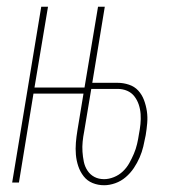

<svg xmlns="http://www.w3.org/2000/svg" viewBox="-20 -540 540 568"><path d="M288 8Q270 8 254 1.5Q238 -5 227.5 -18.5Q217 -32 211.5 -48.5Q206 -65 204.5 -82.5Q203 -100 204.5 -118Q206 -136 209 -154L227 -263H79L36 0H16L102 -520H122L82 -281H230L270 -520H290L253 -295H328Q345 -295 361.5 -289.5Q378 -284 389 -272Q400 -260 406 -244Q412 -228 414.5 -211Q417 -194 415.5 -176Q414 -158 411 -140Q408 -124 404 -107Q400 -90 393 -74Q386 -58 376 -43Q366 -28 352 -16Q338 -4 321 2Q304 8 288 8ZM288 -10Q302 -10 317 -16Q332 -22 343.5 -33Q355 -44 362.5 -57.5Q370 -71 376 -85Q382 -99 385.5 -114Q389 -129 391 -143Q394 -158 395.5 -173Q397 -188 396 -202.5Q395 -217 390.5 -230.5Q386 -244 377.5 -255Q369 -266 356 -271.5Q343 -277 328 -277H250L229 -151Q226 -136 224.5 -121Q223 -106 224 -91Q225 -76 228 -61.5Q231 -47 239 -35Q247 -23 259.5 -16.5Q272 -10 288 -10Z"/></svg>

Font: Iosevka Term Curly Thin
Style: Italic
Weight: 100
Italic angle: -9°
Designer: Belleve Invis
Foundry: Belleve Invis
Version: Version 32.3.0